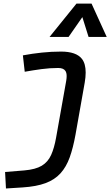

<svg xmlns="http://www.w3.org/2000/svg" viewBox="-20 -815 626 1069"><path d="M13.2 234.4 8.3 142.6 115.7 133.8Q178.2 128.4 212.6 107.7Q247.1 86.9 264.6 47.9Q282.2 8.8 292.5 -49.8L348.6 -364.7Q351.1 -379.4 351.1 -391.1Q351.1 -409.2 344.7 -419.4Q334 -436.5 304.2 -436.5Q257.8 -436.5 210.9 -430.2Q164.1 -423.8 117.7 -415.5L107.4 -506.8Q159.7 -516.6 213.1 -522.2Q266.6 -527.8 319.8 -527.8Q404.8 -527.8 436.5 -486.8Q457 -460 457 -411.1Q457 -385.7 451.7 -355L400.4 -65.4Q387.2 7.8 368.2 61Q349.1 114.3 316.9 149.9Q284.7 185.5 233.6 204.6Q182.6 223.6 106 228.5ZM489.7 -794.9 574.2 -609.4H473.1L438.5 -719.7L361.8 -609.4H255.9L405.8 -794.9Z"/></svg>

Font: CaskaydiaCove NFP
Style: Italic
Weight: 400
Italic angle: -10°
Designer: Aaron Bell
Foundry: Saja Typeworks
Version: Version 2111.001; VTT 6.35;Nerd Fonts 3.1.1